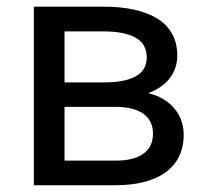

<svg xmlns="http://www.w3.org/2000/svg" viewBox="-20 -548 640 568"><path d="M80.1 0V-528.3H287.6Q336.4 -528.3 376.5 -519.5Q416.5 -510.7 445.1 -493.2Q473.6 -475.6 489 -448.2Q504.4 -420.9 504.4 -383.3Q504.4 -345.7 482.4 -316.9Q460.4 -288.1 418.5 -272.5Q443.8 -266.6 463.4 -254.6Q482.9 -242.7 496.3 -226.6Q509.8 -210.4 516.6 -190.9Q523.4 -171.4 523.4 -149.9Q523.4 -112.3 509.3 -84.2Q495.1 -56.2 468.8 -37.4Q442.4 -18.6 405 -9.3Q367.7 0 321.3 0ZM170.9 -231.9V-72.8H321.3Q376 -72.8 404.3 -93.3Q432.6 -113.8 432.6 -152.8Q432.6 -190.9 404.1 -211.4Q375.5 -231.9 321.3 -231.9ZM170.9 -304.2H288.6Q349.1 -304.2 381.6 -322.3Q414.1 -340.3 414.1 -378.4Q414.1 -418 381.1 -436.5Q348.1 -455.1 287.6 -455.1H170.9Z"/></svg>

Font: Roboto Mono
Style: Regular
Weight: 400
Designer: Google
Version: Version 2.000985; 2015; ttfautohint (v1.3)